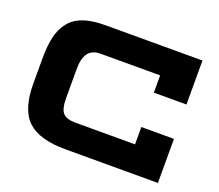

<svg xmlns="http://www.w3.org/2000/svg" viewBox="-117 -866 1179 1032"><g transform="rotate(20 472.5 -350.0)"><path d="M320.3 -699.7H876V-448.2H689.5V-546.9H349.6Q299.8 -546.9 278.1 -516.1Q256.3 -485.4 256.3 -427.2V-261.7Q256.3 -196.8 277.3 -174.6Q298.3 -152.3 350.1 -152.3H689.5V-251.5H876V0.5H345.7Q197.3 0.5 130.6 -62Q64 -124.5 64 -271.5V-418Q64 -491.7 76.7 -543Q89.4 -594.2 118.9 -630.1Q148.4 -666 198 -682.9Q247.6 -699.7 320.3 -699.7Z"/></g></svg>

Font: Wadik
Style: Bold
Weight: 700
Designer: Sasha Pavljenko
Version: Version 1.001;Fontself Maker 3.5.4